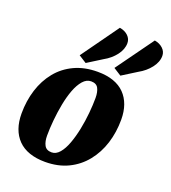

<svg xmlns="http://www.w3.org/2000/svg" viewBox="-146 -900 916 1028"><g transform="rotate(20 312.5 -386.0)"><path d="M228 20Q178 20 139 6.5Q100 -7 74 -33.5Q48 -60 35 -97Q22 -134 22 -181Q22 -253 42 -316.5Q62 -380 101 -428Q140 -476 197.5 -503Q255 -530 330 -530Q381 -530 419.5 -516.5Q458 -503 483.5 -477Q509 -451 522 -414.5Q535 -378 535 -332Q535 -260 515 -196.5Q495 -133 455.5 -84Q416 -35 359 -7.5Q302 20 228 20ZM244 -40Q269 -40 289 -63.5Q309 -87 323.5 -126.5Q338 -166 347.5 -213Q357 -260 361.5 -307.5Q366 -355 366 -394Q366 -428 355 -449Q344 -470 314 -470Q288 -470 267.5 -446.5Q247 -423 232.5 -384.5Q218 -346 209 -299Q200 -252 195.5 -204.5Q191 -157 191 -116Q191 -83 202.5 -61.5Q214 -40 244 -40ZM450 -552 406 -580 559 -792Q588 -787 606.5 -769.5Q625 -752 625 -728Q625 -693 599 -659.5Q573 -626 533 -604ZM252 -552 208 -580 360 -792Q390 -787 408 -769.5Q426 -752 426 -728Q426 -693 400.5 -659.5Q375 -626 335 -604Z"/></g></svg>

Font: Sansita Swashed Light
Style: Bold
Weight: 700
Version: Version 1.003